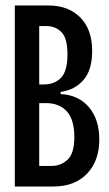

<svg xmlns="http://www.w3.org/2000/svg" viewBox="-20 -680 396 700"><path d="M34 0V-660H157Q229 -660 272.5 -616.5Q316 -573 316 -494Q316 -425 284.5 -388.5Q253 -352 201 -345V-337Q266 -334 304 -289.5Q342 -245 342 -171Q342 -94 297.5 -47Q253 0 174 0ZM123 -372H139Q178 -372 202 -396Q226 -420 226 -482Q226 -541 204 -563Q182 -585 149 -585H123ZM123 -75H168Q202 -75 226.5 -98Q251 -121 251 -180Q251 -244 223.5 -274Q196 -304 149 -304H123Z"/></svg>

Font: Bricolage Grotesque 48pt Condensed
Style: Regular
Weight: 400
Width: 3
Designer: Mathieu Triay
Foundry: Atelier Triay
Version: Version 1.000; ttfautohint (v1.8.4.7-5d5b);gftools[0.9.32]